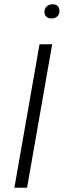

<svg xmlns="http://www.w3.org/2000/svg" viewBox="-20 -874 297 894"><path d="M47 0 164 -668H223L106 0ZM219 -788Q204 -788 195.5 -796.5Q187 -805 187 -818Q187 -835 197.5 -844.5Q208 -854 226 -854Q241 -854 249 -845.5Q257 -837 257 -824Q257 -808 247 -798Q237 -788 219 -788Z"/></svg>

Font: Gantari Light
Style: Italic
Weight: 300
Italic angle: -10°
Version: Version 1.000